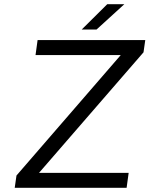

<svg xmlns="http://www.w3.org/2000/svg" viewBox="-20 -890 708 910"><path d="M165 -70.8H589.8L580.1 0H49.8L58.1 -58.1L552.2 -628.9H148.4L158.2 -700.2H668.5L660.2 -642.1ZM367.2 -750 488.3 -870.1H569.3L437.5 -750Z"/></svg>

Font: Fivo Sans
Style: Italic
Weight: 400
Designer: Alexander Slobzheninov
Foundry: Alexander Slobzheninov
Version: 1.0